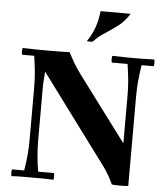

<svg xmlns="http://www.w3.org/2000/svg" viewBox="-61 -995 920 1051"><g transform="rotate(5 399.0 -469.0)"><path d="M593 0Q583 -22 574 -38.5Q565 -55 553.5 -72.5Q542 -90 523 -115L175 -584L146 -700Q168 -700 198 -700Q228 -700 255.5 -700.5Q283 -701 299 -702Q312 -677 326.5 -651.5Q341 -626 366 -591L636 -230L683 0Q665 2 638 2Q611 2 593 0ZM41 2Q37 -17 41 -35H108Q116 -80 119.5 -122.5Q123 -165 123 -210V-490Q123 -535 119.5 -574Q116 -613 108 -665H41Q37 -684 41 -702Q76 -701 102 -700.5Q128 -700 146 -700L175 -584Q174 -562 172 -539Q170 -516 170 -490V-210Q170 -165 173.5 -122.5Q177 -80 185 -35H272Q276 -17 272 2Q230 0 197.5 0Q165 0 146 0Q128 0 102 0Q76 0 41 2ZM683 0 636 -230V-490Q636 -535 632.5 -574Q629 -613 621 -665H534Q530 -684 534 -702Q576 -701 609 -700.5Q642 -700 661 -700Q678 -700 704.5 -700.5Q731 -701 765 -702Q769 -684 765 -665H698Q690 -613 686.5 -574Q683 -535 683 -490ZM614 -940Q588 -898 553.5 -871.5Q519 -845 484 -823Q449 -801 420 -770Q404 -767 388 -770Q414 -808 428.5 -848Q443 -888 449 -940Z"/></g></svg>

Font: Poltawski Nowy
Style: Bold
Weight: 700
Designer: Adam Pótawski, Mateusz Machalski, Borys Kosmynka, Ania Wieluska
Foundry: Capitalics.wtf
Version: Version 1.001;gftools[0.9.25]